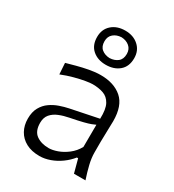

<svg xmlns="http://www.w3.org/2000/svg" viewBox="-194 -908 929 1027"><g transform="rotate(30 270.5 -394.5)"><path d="M232.6 -50.9Q186.3 -50.9 156 -72.5Q125.7 -94.2 125.7 -145.6Q125.7 -178.4 142.8 -198.5Q160 -218.7 188 -230Q216 -241.4 248.7 -247.5Q298.6 -257.3 326.3 -264.4Q354 -271.4 368.4 -277Q382.9 -282.5 391.7 -286.9L390.9 -149.2Q372.5 -116.1 344.2 -94.3Q315.8 -72.4 285.8 -61.6Q255.9 -50.9 232.6 -50.9ZM211.1 10.5Q242.4 10.5 275.4 -1.4Q308.5 -13.3 338 -34.6Q367.5 -55.9 388.9 -82.9H396.6L418.8 0H489.8Q475.1 -43.9 466.1 -82Q457 -120.1 457 -153.6V-220.2Q457 -254.3 458.6 -289.7Q460.1 -325.1 460.1 -348.3Q460.1 -443.4 411.3 -486.1Q362.5 -528.8 279.7 -528.8Q247.3 -528.8 210.3 -521.8Q173.3 -514.9 139.2 -505.7Q105 -496.6 80.9 -489.7L85.3 -420.9Q123 -436.1 159.3 -445.7Q195.5 -455.4 223.8 -460.1Q252.1 -464.8 266.6 -464.8Q303.5 -464.8 333 -454.7Q362.4 -444.5 378.8 -414.5Q395.2 -384.5 393 -324.8L221.5 -289.7Q195.9 -284.5 167.3 -274.6Q138.7 -264.8 113.9 -247.4Q89 -230 73.3 -201.9Q57.5 -173.9 57.5 -132.2Q57.5 -90.9 75.4 -58.6Q93.4 -26.2 127.6 -7.9Q161.8 10.5 211.1 10.5ZM273.8 -630.8Q244.6 -632.1 225.2 -647.8Q205.7 -663.4 205.7 -695.7Q205.7 -725.3 225.4 -741.8Q245 -758.3 274.8 -759.5Q304 -758.3 323.7 -741.7Q343.4 -725.2 343.4 -695.7Q343.4 -663.4 323.7 -647.8Q304 -632.1 273.8 -630.8ZM273.8 -589.4Q324.7 -589.4 356.9 -616.9Q389.1 -644.4 389.1 -695.8Q389.1 -743 356.9 -771.7Q324.8 -800.5 274.8 -800.5Q223.9 -800.5 191.9 -772Q160 -743.6 160 -695.8Q160 -644.9 191.9 -617.2Q223.8 -589.4 273.8 -589.4Z"/></g></svg>

Font: Pinar-VF
Style: Regular
Weight: 300
Designer: Amin Abedi
Version: Version 3.0